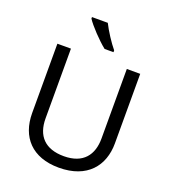

<svg xmlns="http://www.w3.org/2000/svg" viewBox="-167 -1066 1064 1198"><g transform="rotate(20 365.5 -467.0)"><path d="M341 -944H236V-934C259 -897 332 -820 378 -784H437V-796C406 -833 363 -899 341 -944ZM640 -252V-714H551V-252C551 -144 496 -68 367 -68C242 -68 180 -135 180 -251V-714H90V-254C90 -95 184 10 362 10C551 10 640 -104 640 -252Z"/></g></svg>

Font: Noto Sans EgyptHiero
Style: Regular
Weight: 400
Designer: Monotype Design Team
Foundry: Monotype Imaging Inc.
Version: Version 2.002